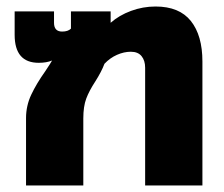

<svg xmlns="http://www.w3.org/2000/svg" viewBox="-20 -570 687 590"><path d="M60 -207Q60 -245 76 -279Q92 -313 119 -351Q137 -378 140 -384Q123 -377 99 -377Q25 -377 25 -463V-535H146V-500Q146 -473 171 -473Q189 -473 198 -482V-535H320V-500Q346 -523 382.5 -536.5Q419 -550 458 -550Q531 -550 566.5 -505.5Q602 -461 602 -381V0H426V-362Q426 -384 415 -397.5Q404 -411 382 -411Q361 -411 339.5 -401.5Q318 -392 301 -374Q292 -350 273 -320Q254 -291 245 -267Q236 -243 236 -206V0H60Z"/></svg>

Font: Prompt
Style: Bold
Weight: 700
Designer: Katatrad Team
Foundry: CadsonDemak
Version: Version 1.000